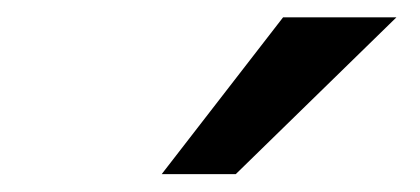

<svg xmlns="http://www.w3.org/2000/svg" viewBox="-20 -764 477 218"><path d="M163.6 -566.3 301.4 -744.3H430.1L247.7 -566.3Z"/></svg>

Font: REM Medium
Style: Italic
Weight: 500
Italic angle: -11°
Designer: Octavio Pardo
Foundry: Ashler Design
Version: Version 1.005;gftools[0.9.28]